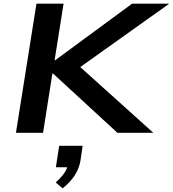

<svg xmlns="http://www.w3.org/2000/svg" viewBox="-20 -725 944 1048"><path d="M67 0 179 -705H327L278 -396H281L701 -705H904L390 -339L387 -387L817 0H621L269 -324H266L215 0ZM322 303 284 271Q316 242 332 218Q348 194 351 168L372 188H285L303 71H431L419 153Q411 197 387 233.5Q363 270 322 303Z"/></svg>

Font: Nunito Sans 10pt Expanded
Style: Bold Italic
Weight: 700
Width: 7
Italic angle: -9°
Designer: Vernon Adams
Foundry: Vernon Adams
Version: Version 3.101;gftools[0.9.27]